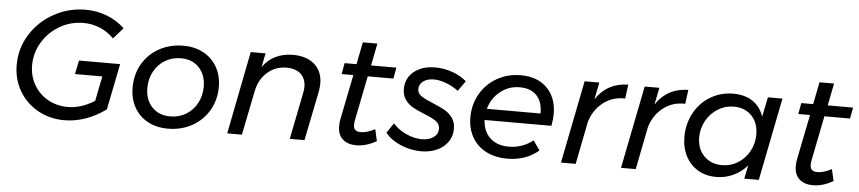

<svg xmlns="http://www.w3.org/2000/svg" viewBox="-42 -961 5473 1223"><g transform="rotate(5 2694.0 -349.5)"><path d="M450 -380H713L654 -85Q525 7 389 7Q295 7 219 -36Q143 -79 100 -153Q57 -227 57 -318Q57 -424 112.5 -513Q168 -602 262 -654Q356 -706 465 -706Q538 -706 603 -680.5Q668 -655 715 -609L653 -539Q616 -578 565.5 -599.5Q515 -621 458 -621Q377 -621 307.5 -581Q238 -541 196.5 -472.5Q155 -404 155 -324Q155 -256 187 -200Q219 -144 276 -111.5Q333 -79 404 -79Q489 -79 575 -133L607 -292H432Z M1352 -291Q1352 -206 1312.5 -139Q1273 -72 1204.5 -34.5Q1136 3 1051 3Q977 3 921.5 -27.5Q866 -58 835.5 -113Q805 -168 805 -239Q805 -323 844 -390Q883 -457 951.5 -494.5Q1020 -532 1105 -532Q1178 -532 1234 -501.5Q1290 -471 1321 -416Q1352 -361 1352 -291ZM899 -243Q899 -168 943 -122Q987 -76 1059 -76Q1115 -76 1159.5 -102.5Q1204 -129 1230 -176.5Q1256 -224 1256 -284Q1256 -358 1212.5 -404.5Q1169 -451 1097 -451Q1041 -451 996 -424.5Q951 -398 925 -350.5Q899 -303 899 -243Z M1994 -367Q1994 -341 1988 -312L1925 0H1831L1891 -301Q1895 -318 1895 -338Q1895 -390 1862.5 -420Q1830 -450 1771 -450Q1701 -450 1649.5 -405Q1598 -360 1582 -284L1525 0H1431L1535 -529H1630L1612 -440Q1678 -533 1803 -535Q1893 -535 1943.5 -490Q1994 -445 1994 -367Z M2235 -159Q2231 -142 2231 -126Q2231 -102 2242.5 -92Q2254 -82 2278 -82Q2317 -82 2368 -109L2385 -34Q2319 4 2256 4Q2202 4 2169.5 -24.5Q2137 -53 2137 -108Q2137 -131 2141 -151L2199 -440H2124L2137 -511H2213L2241 -653H2334L2306 -511H2468L2455 -440H2291Z M2441 -93 2484 -156Q2515 -119 2567 -95Q2619 -71 2669 -71Q2714 -71 2743 -91.5Q2772 -112 2772 -146Q2772 -177 2747 -195Q2722 -213 2670 -233Q2623 -252 2595 -268Q2567 -284 2547 -311.5Q2527 -339 2527 -380Q2527 -449 2579 -491.5Q2631 -534 2715 -534Q2772 -534 2826 -514.5Q2880 -495 2916 -463L2870 -398Q2836 -424 2793 -440.5Q2750 -457 2713 -457Q2672 -457 2645.5 -438Q2619 -419 2619 -388Q2619 -360 2644 -343Q2669 -326 2719 -306Q2765 -287 2795 -270.5Q2825 -254 2846 -225.5Q2867 -197 2867 -155Q2867 -108 2842 -71.5Q2817 -35 2772.5 -14.5Q2728 6 2671 6Q2603 6 2539 -21.5Q2475 -49 2441 -93Z M3492 -304Q3492 -270 3484 -228H3057Q3060 -156 3104.5 -114Q3149 -72 3224 -72Q3268 -72 3308 -86Q3348 -100 3379 -126L3422 -65Q3341 5 3221 5Q3144 5 3086 -25Q3028 -55 2996.5 -110Q2965 -165 2965 -237Q2965 -320 3004 -387.5Q3043 -455 3111 -493.5Q3179 -532 3262 -532Q3369 -532 3430.5 -470Q3492 -408 3492 -304ZM3262 -455Q3192 -455 3138 -412Q3084 -369 3065 -300H3408Q3409 -374 3371 -414.5Q3333 -455 3262 -455Z M3949 -532 3937 -442Q3857 -445 3796.5 -398Q3736 -351 3713 -273L3659 0H3565L3670 -529H3764L3742 -420Q3815 -530 3949 -532Z M4333 -532 4321 -442Q4241 -445 4180.5 -398Q4120 -351 4097 -273L4043 0H3949L4054 -529H4148L4126 -420Q4199 -530 4333 -532Z M4334 -232Q4334 -316 4371.5 -385Q4409 -454 4475 -493.5Q4541 -533 4621 -533Q4695 -533 4745.5 -499Q4796 -465 4816 -403L4842 -529H4935L4830 0H4737L4755 -86Q4718 -43 4667 -19Q4616 5 4557 5Q4491 5 4440.5 -25Q4390 -55 4362 -108.5Q4334 -162 4334 -232ZM4789 -287Q4789 -361 4745.5 -406Q4702 -451 4632 -451Q4576 -451 4529.5 -422Q4483 -393 4455.5 -344Q4428 -295 4428 -237Q4428 -164 4472.5 -118.5Q4517 -73 4588 -73Q4643 -73 4689 -101.5Q4735 -130 4762 -179Q4789 -228 4789 -287Z M5155 -159Q5151 -142 5151 -126Q5151 -102 5162.5 -92Q5174 -82 5198 -82Q5237 -82 5288 -109L5305 -34Q5239 4 5176 4Q5122 4 5089.5 -24.5Q5057 -53 5057 -108Q5057 -131 5061 -151L5119 -440H5044L5057 -511H5133L5161 -653H5254L5226 -511H5388L5375 -440H5211Z"/></g></svg>

Font: Gontserrat
Style: Italic
Weight: 400
Italic angle: -11.3°
Designer: Julieta Ulanovsky
Foundry: Julieta Ulanovsky
Version: Version 6.001